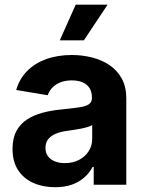

<svg xmlns="http://www.w3.org/2000/svg" viewBox="-20 -787 621 818"><path d="M215 10.6Q162.9 10.6 121.7 -7.8Q80.6 -26.1 57 -62.4Q33.4 -98.7 33.4 -152.6Q33.4 -198.5 50.1 -229.1Q66.8 -259.7 95.8 -278.4Q124.9 -297.1 161.8 -306.8Q198.7 -316.6 239.2 -320.4Q286.5 -325.2 315.5 -329.4Q344.6 -333.6 358.1 -342.5Q371.7 -351.5 371.7 -369.2V-371.6Q371.7 -394.9 361.8 -411.1Q351.8 -427.3 332.8 -435.9Q313.7 -444.5 285.9 -444.5Q257.9 -444.5 237 -436Q216 -427.4 202.6 -413.2Q189.2 -399 183.3 -381.3L49 -403.6Q62.9 -451.3 95.6 -484.5Q128.4 -517.7 177 -535.2Q225.7 -552.7 286.4 -552.7Q330.3 -552.7 371.8 -542.3Q413.3 -531.9 446.3 -509.7Q479.3 -487.6 498.7 -452.4Q518.1 -417.2 518.1 -367.5V0H379.2V-75.8H374.4Q361.2 -50.4 339.2 -31Q317.3 -11.5 286.4 -0.4Q255.5 10.6 215 10.6ZM256.2 -92.1Q290.8 -92.1 317 -105.9Q343.1 -119.6 357.9 -143Q372.8 -166.4 372.8 -195.2V-254.2Q366.1 -249.7 353 -245.8Q340 -241.8 323.9 -238.7Q307.8 -235.6 292.1 -233.3Q276.5 -231 264.3 -229.3Q237.3 -225.7 216.8 -216.9Q196.4 -208.2 185 -193.6Q173.7 -179 173.7 -156.9Q173.7 -135.7 184.4 -121.3Q195.1 -106.9 213.6 -99.5Q232.2 -92.1 256.2 -92.1ZM234.7 -615.1 302.5 -767.1H438.4L337.3 -615.1Z"/></svg>

Font: Inter Variable LoSnoCo
Style: Regular
Weight: 400
Designer: Rasmus Andersson
Foundry: rsms
Version: Version 4.000;git-a52131595; featfreeze: case,dlig,ss01,ss02